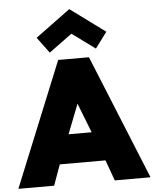

<svg xmlns="http://www.w3.org/2000/svg" viewBox="-90 -1211 1016 1268"><g transform="rotate(-5 418.0 -576.5)"><path d="M-20.5 0 315.5 -825H519.5L855.5 0H618.5L569 -137H266L216.5 0ZM341 -330H494L417.5 -526ZM264.5 -878 186.5 -983 417.5 -1153 648.5 -983 570.5 -878 417.5 -990Z"/></g></svg>

Font: Spartan Thin Black
Style: Regular
Weight: 900
Version: Version 1.004